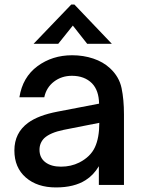

<svg xmlns="http://www.w3.org/2000/svg" viewBox="-20 -810 624 841"><path d="M43 -151Q43 -228 103 -272Q148 -305 232 -321L414 -356Q413 -414 383 -445Q350 -478 295 -478Q250 -478 216.5 -452.5Q183 -427 174 -384H65Q79 -472 144 -520Q209 -568 296 -568Q345 -568 388.5 -553.5Q432 -539 462 -511Q502 -474 512.5 -424Q523 -374 523 -309V0H413V-82Q390 -43 355 -21Q305 11 225 11Q143 11 93 -32.5Q43 -76 43 -151ZM327 -98Q376 -123 395.5 -164.5Q415 -206 415 -272L258 -241Q200 -229 174 -205Q153 -184 153 -154Q153 -119 178.5 -99.5Q204 -80 247 -80Q291 -80 327 -98ZM235 -618H127L292 -790H306L470 -618H362L299 -698Z"/></svg>

Font: Open Sauce One Medium
Style: Regular
Weight: 500
Designer: Alfredo Marco Pradil
Foundry: Creative Sauce Fz LLC
Version: Version 1.477